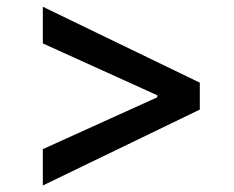

<svg xmlns="http://www.w3.org/2000/svg" viewBox="-20 -576 704 578"><path d="M581.5 -246.1 108.9 -17.6V-127L457 -284.7L453.6 -279.3V-293.9L457 -287.6L108.9 -445.3V-555.7L581.5 -327.1Z"/></svg>

Font: Inter 16pt Medium
Style: Regular
Weight: 500
Version: Version 4.001;git-66647c0bb